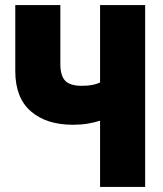

<svg xmlns="http://www.w3.org/2000/svg" viewBox="-20 -734 640 754"><path d="M373 0V-260Q351 -253 324.5 -248.5Q298 -244 267 -244Q162 -244 101 -297Q40 -350 40 -455V-714H217V-483Q217 -437 236 -417Q255 -397 301 -397Q326 -397 343 -400.5Q360 -404 373 -410V-714H550V0Z"/></svg>

Font: Noto Sans Mono Black
Style: Regular
Weight: 900
Designer: Monotype Design Team
Foundry: Monotype Imaging Inc.
Version: Version 2.014